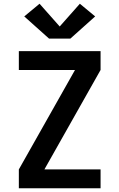

<svg xmlns="http://www.w3.org/2000/svg" viewBox="-20 -1009 640 1029"><path d="M81 0V-101L382 -634H81V-735H519V-634L218 -101H519V0ZM243 -802 110 -921 192 -989 300 -867 408 -989 490 -921 357 -802Z"/></svg>

Font: Zed Sans Extended
Style: Bold
Weight: 700
Width: 7
Designer: Belleve Invis
Foundry: Belleve Invis
Version: Version 1.0.0; ttfautohint (v1.8.4)